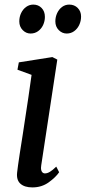

<svg xmlns="http://www.w3.org/2000/svg" viewBox="-20 -806 373 836"><path d="M54.5 -54.5Q57 -78 66.2 -138.5Q75.5 -199 79 -220Q108.5 -411.5 117.5 -480L56 -502.5L62 -534.5L208 -557.5L229.5 -546.5L159.5 -86Q158.5 -79 158.5 -75.5Q158.5 -63.5 163.2 -57.2Q168 -51 175.5 -51Q186 -51 197.2 -57.8Q208.5 -64.5 225 -80.5L237.5 -56Q222.5 -34 192 -12Q161.5 10 121 10Q87 10 69 -6Q51 -22 54.5 -54.5ZM64 -713Q64 -732.5 72 -749.2Q80 -766 94 -776Q108 -786 125 -786Q147 -786 161.2 -771.2Q175.5 -756.5 175.5 -732.5Q175.5 -714 167.8 -697.2Q160 -680.5 145.8 -670.2Q131.5 -660 113 -660Q93.5 -660 78.8 -675Q64 -690 64 -713ZM221 -713Q221 -732 228.8 -748.8Q236.5 -765.5 250.2 -775.8Q264 -786 281.5 -786Q304 -786 318.5 -771.2Q333 -756.5 333 -734Q333 -714.5 325 -697.5Q317 -680.5 302.8 -670.2Q288.5 -660 270.5 -660Q250.5 -660 235.8 -675Q221 -690 221 -713Z"/></svg>

Font: Merriweather Text
Style: Italic
Weight: 400
Italic angle: -7.8°
Designer: Eben Sorkin
Foundry: Eben Sorkin
Version: Version 2.100